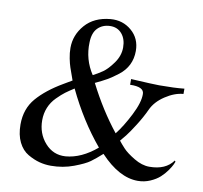

<svg xmlns="http://www.w3.org/2000/svg" viewBox="-80 -793 945 893"><g transform="rotate(10 392.5 -346.5)"><path d="M784 -105Q783 -102 778 -91Q773 -80 760 -61.5Q747 -43 729.5 -27Q712 -11 684.5 1Q657 13 626 13Q538 13 448 -83Q418 -56 396 -40Q374 -24 323.5 -5Q273 14 216 14Q188 14 161.5 7Q135 0 106.5 -16.5Q78 -33 61 -67.5Q44 -102 44 -151Q44 -225 87.5 -275.5Q131 -326 208 -371L247 -394Q232 -436 226.5 -452Q221 -468 216 -493Q211 -518 211 -542Q211 -603 253 -651Q295 -699 371 -706Q429 -711 471 -675Q513 -639 513 -580Q513 -544 498.5 -514.5Q484 -485 455.5 -463Q427 -441 406 -429Q385 -417 351 -401Q412 -281 487 -187Q518 -226 549.5 -288Q581 -350 580 -389Q580 -423 514 -421V-448Q621 -442 648 -442Q720 -442 766 -447V-422Q725 -419 681 -390Q637 -361 619 -321Q602 -284 577 -244.5Q552 -205 537 -186Q522 -167 513 -157Q523 -144 540.5 -125Q558 -106 595.5 -83.5Q633 -61 668 -61Q745 -61 780 -110ZM452 -586Q452 -626 431 -650.5Q410 -675 375 -674Q340 -673 317.5 -650.5Q295 -628 294 -582Q291 -502 335 -435Q357 -446 379.5 -461.5Q402 -477 427 -512Q452 -547 452 -586ZM422 -108Q330 -218 263 -359Q238 -343 222.5 -331.5Q207 -320 185 -298Q163 -276 151.5 -248Q140 -220 140 -188Q140 -125 179 -81Q218 -37 276 -41Q350 -47 422 -108Z"/></g></svg>

Font: GFS Artemisia
Style: Regular
Weight: 400
Designer: Takis Katsoulidis and George D. Matthiopoulos
Foundry: Takis Katsoulidis and George D. Matthiopoulos
Version: Version 1.0